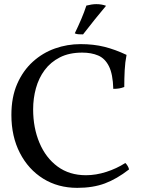

<svg xmlns="http://www.w3.org/2000/svg" viewBox="-20 -898 693 927"><path d="M353 9Q260 9 188.5 -35.5Q117 -80 76 -159.5Q35 -239 35 -343Q35 -429 63 -493Q91 -557 138.5 -600Q186 -643 245.5 -664Q305 -685 369 -685Q432 -685 484 -672Q536 -659 591 -633Q584 -598 582 -558.5Q580 -519 580 -478Q567 -473 555 -471Q543 -469 527 -469Q525 -540 506 -578Q487 -616 454 -630Q421 -644 377 -644Q314 -644 269 -621Q224 -598 195.5 -559.5Q167 -521 153.5 -472Q140 -423 140 -370Q140 -281 170.5 -208.5Q201 -136 258 -94Q315 -52 395 -52Q443 -52 493 -68Q543 -84 585 -111Q591 -106 596.5 -96.5Q602 -87 603 -80Q544 -34 486.5 -12.5Q429 9 353 9ZM381 -732Q368 -732 359 -732.5Q350 -733 341 -737Q358 -772 372.5 -806Q387 -840 397 -871Q409 -874 421 -876Q433 -878 445 -878Q471 -878 492 -870Q465 -838 438.5 -805Q412 -772 381 -732Z"/></svg>

Font: Vollkorn
Style: Regular
Weight: 400
Designer: Friedrich Althausen
Foundry: Friedrich Althausen
Version: Version 5.001